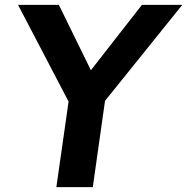

<svg xmlns="http://www.w3.org/2000/svg" viewBox="-20 -770 770 790"><path d="M412.1 -355 361.8 0H211.9L262.2 -352.1L54.2 -750H222.2L354 -481L564 -750H730Z"/></svg>

Font: Oakes Grotesk
Style: Bold Italic
Weight: 700
Designer: Samuel Oakes
Foundry: Samuel Oakes
Version: Version 1.0 | wf-rip DC20170320